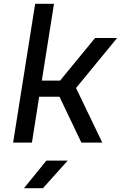

<svg xmlns="http://www.w3.org/2000/svg" viewBox="-20 -750 640 1010"><path d="M49 0H148L186 -241H293L408 0H518L380 -287L596 -550H480L296 -326H200L264 -730H165ZM106 240H206L336 95H224Z"/></svg>

Font: JetBrains Mono Medium
Style: Italic
Weight: 436
Italic angle: -9°
Monospace: yes
Designer: Philipp Nurullin, Konstantin Bulenkov
Foundry: JetBrains
Version: Version 2.305